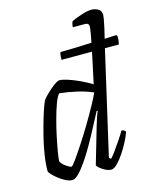

<svg xmlns="http://www.w3.org/2000/svg" viewBox="-119 -881 779 962"><g transform="rotate(-15 270.5 -400.0)"><path d="M136 0Q121 0 103 -9Q85 -18 68 -31Q51 -44 39.5 -56.5Q28 -69 27 -75Q27 -113 34 -158.5Q41 -204 52.5 -249.5Q64 -295 75.5 -334Q87 -373 96.5 -398Q106 -423 110 -427Q117 -436 135 -453.5Q153 -471 172.5 -485.5Q192 -500 202 -500Q218 -500 245.5 -491Q273 -482 304 -467.5Q335 -453 363 -436Q365 -446 370.5 -471.5Q376 -497 383 -529.5Q390 -562 397 -596H239Q239 -613 240.5 -622.5Q242 -632 244 -635Q272 -635 316.5 -636.5Q361 -638 406 -640Q412 -669 415.5 -691Q419 -713 419 -721Q419 -739 399 -739H336Q336 -746 338 -755Q340 -764 343 -769Q366 -780 397 -790Q428 -800 448 -800Q467 -800 483 -790.5Q499 -781 499 -759Q499 -755 496 -736.5Q493 -718 487 -692L475 -642Q523 -644 537 -645L541 -636Q541 -622 539.5 -612Q538 -602 536 -596H464L341 -60L351 -53Q361 -63 377 -85.5Q393 -108 410 -133Q427 -158 437 -176Q446 -176 451.5 -172Q457 -168 458 -164Q451 -143 436.5 -115Q422 -87 404.5 -61Q387 -35 369.5 -17.5Q352 0 338 0Q325 0 309.5 -7.5Q294 -15 282.5 -24.5Q271 -34 268 -41L324 -233Q331 -257 337.5 -276Q344 -295 348 -301L343 -304Q325 -270 303.5 -229Q282 -188 259 -147.5Q236 -107 213 -73.5Q190 -40 170.5 -20Q151 0 136 0ZM149 -66Q154 -66 173 -92.5Q192 -119 219 -160Q246 -201 273.5 -247Q301 -293 323 -333Q345 -373 355 -396Q315 -413 270 -423Q225 -433 184 -437Q172 -424 160 -391Q148 -358 136.5 -315.5Q125 -273 116 -230Q107 -187 101.5 -154Q96 -121 96 -107Q103 -93 122 -79.5Q141 -66 149 -66Z"/></g></svg>

Font: Texturina 72pt 72pt Light
Style: Italic
Weight: 300
Italic angle: -11°
Designer: Guillermo Torres Carreño
Foundry: Omnibus-Type
Version: Version 1.002; ttfautohint (v1.8.3)